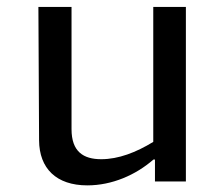

<svg xmlns="http://www.w3.org/2000/svg" viewBox="-20 -534 660 565"><path d="M93 -513.5 95 -121C95.5 -38.5 145.5 11.5 237 11.5C309.5 11.5 379.5 -19 431.5 -64.5H436V0H527V-513.5H431V-116.5C380.5 -85.5 328.5 -65.5 278 -65.5C225.5 -65.5 190.5 -87.5 190.5 -154V-513.5Z"/></svg>

Font: Monaspace Argon
Style: Regular
Weight: 400
Designer: Riley Cran & the Lettermatic Team
Foundry: Lettermatic
Version: Version 1.200 (Monaspace Argon)